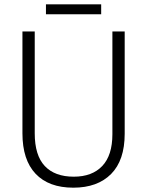

<svg xmlns="http://www.w3.org/2000/svg" viewBox="-20 -860 682 890"><path d="M558 -240Q558 -117 495 -53.5Q432 10 320 10Q206 10 145 -54.5Q84 -119 84 -242V-714H141V-242Q141 -140 187.5 -90.5Q234 -41 322 -41Q407 -41 454 -90.5Q501 -140 501 -238V-714H558ZM449 -840V-794H193V-840Z"/></svg>

Font: Noto Sans Kannada SemiCondensed Light
Style: Regular
Weight: 300
Width: 4
Designer: Jelle Bosma - Monotype Design Team
Foundry: Monotype Imaging Inc.
Version: Version 2.005; ttfautohint (v1.8.4.7-5d5b)